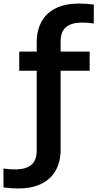

<svg xmlns="http://www.w3.org/2000/svg" viewBox="-94 -838 552 1088"><path d="M249.5 -602.5V-545.5H414V-437H249.5V8.5Q249.5 78.5 221.5 128.2Q193.5 178 139.5 204Q85.5 230 9 230Q-31 230 -74.5 224V117Q-38 122 -10.5 122Q53.5 122 83.8 96Q114 70 114 14.5V-437H15V-545.5H114V-596.5Q114 -666.5 141.8 -716.2Q169.5 -766 223.5 -792Q277.5 -818 354 -818Q395 -818 437.5 -812V-705Q402 -710 373.5 -710Q309.5 -710 279.5 -684Q249.5 -658 249.5 -602.5Z"/></svg>

Font: Encode Sans Semi Expanded SmBd
Style: Regular
Weight: 600
Width: 6
Designer: Multiple Designers
Foundry: Impallari Type
Version: Version 2.000